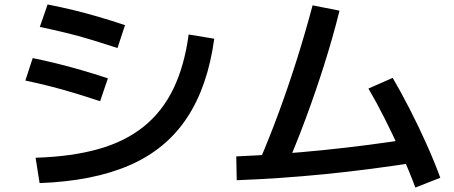

<svg xmlns="http://www.w3.org/2000/svg" viewBox="-20 -791 2040 863"><path d="M140 -82Q302 -87 422.5 -121Q543 -155 626.5 -222.5Q710 -290 759.5 -392.5Q809 -495 828 -636L943 -617Q914 -403 820.5 -261.5Q727 -120 563 -48.5Q399 23 158 32ZM430 -336Q367 -357 312 -373.5Q257 -390 204 -403.5Q151 -417 94 -429L127 -530Q185 -518 237.5 -505Q290 -492 345.5 -476Q401 -460 465 -439ZM508 -575Q444 -596 388 -613Q332 -630 276.5 -643.5Q221 -657 159 -670L194 -771Q255 -759 310.5 -745.5Q366 -732 422.5 -715.5Q479 -699 542 -678Z M1143 -60Q1191 -171 1234.5 -289.5Q1278 -408 1316 -529Q1354 -650 1385 -767L1506 -743Q1477 -626 1438 -502.5Q1399 -379 1353.5 -256.5Q1308 -134 1257 -18ZM1042 -88Q1231 -96 1430 -116Q1629 -136 1839 -169L1856 -62Q1640 -28 1438 -8Q1236 12 1044 19ZM1847 52Q1819 -23 1783.5 -102Q1748 -181 1710 -256.5Q1672 -332 1636 -393L1745 -441Q1782 -378 1821 -302Q1860 -226 1896 -146Q1932 -66 1959 8Z"/></svg>

Font: M PLUS 2 SemiBold
Style: Regular
Weight: 600
Designer: Coji Morishita
Foundry: UNDERFOREST DESIGN
Version: Version 1.001